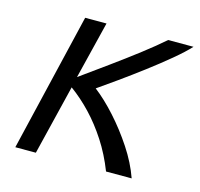

<svg xmlns="http://www.w3.org/2000/svg" viewBox="-82 -606 725 695"><g transform="rotate(15 280.5 -259.0)"><path d="M32 0 155 -518H235L182 -303Q232 -339 284.5 -377Q337 -415 384.5 -451.5Q432 -488 466 -518H561Q539 -494 500 -461.5Q461 -429 416 -395Q371 -361 329 -331Q287 -301 258 -281Q297 -251 338 -205.5Q379 -160 414 -107Q449 -54 468 0H372Q349 -59 317.5 -107.5Q286 -156 249.5 -194.5Q213 -233 173 -262L109 0Z"/></g></svg>

Font: Ubuntu Sans Mono
Style: Italic
Weight: 400
Italic angle: -13.5°
Monospace: yes
Designer: Dalton Maag Ltd
Foundry: Dalton Maag Ltd
Version: Version 1.006